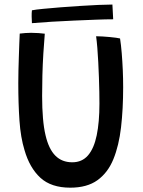

<svg xmlns="http://www.w3.org/2000/svg" viewBox="-20 -828 646 866"><path d="M297 18.5Q211 18.5 162.2 -26.2Q113.5 -71 90.5 -151Q73 -208 67.8 -284.2Q62.5 -360.5 62.5 -453Q62.5 -479.5 63.2 -510Q64 -540.5 65 -571.2Q66 -602 67 -629.5Q68 -657 69 -676.5Q81.5 -678 94.5 -679Q107.5 -680 120 -680Q137 -680 153.5 -678.8Q170 -677.5 182 -676Q178.5 -635 175.5 -586.2Q172.5 -537.5 171.2 -488Q170 -438.5 170 -395Q170 -339.5 173.8 -295.2Q177.5 -251 185.5 -217.5Q200 -155.5 229.8 -125.8Q259.5 -96 306 -96Q350 -96 377 -127.2Q404 -158.5 416.2 -217.8Q428.5 -277 428.5 -360.5Q428.5 -383 428 -413.5Q427.5 -444 426.2 -478.5Q425 -513 423.2 -547.5Q421.5 -582 419 -612.2Q416.5 -642.5 413.5 -664.5Q426.5 -664.5 442.5 -663.5Q458.5 -662.5 474.5 -661Q490.5 -659.5 503.2 -657.8Q516 -656 521.5 -654.5Q526 -625.5 529 -588.8Q532 -552 533.8 -512.5Q535.5 -473 535.5 -435Q535.5 -337 526 -254.2Q516.5 -171.5 491.5 -110.2Q466.5 -49 419.5 -15.2Q372.5 18.5 297 18.5ZM490.5 -741Q458 -741 412.2 -739.2Q366.5 -737.5 314.8 -735.2Q263 -733 213.2 -730Q163.5 -727 124 -723.5Q123 -738 122.8 -753.5Q122.5 -769 124 -781.5Q141 -785 175.5 -788.2Q210 -791.5 253 -795Q296 -798.5 340.8 -801.2Q385.5 -804 424.2 -805.8Q463 -807.5 487 -807.5Z"/></svg>

Font: Grandstander Thin
Style: Regular
Weight: 400
Version: Version 1.200